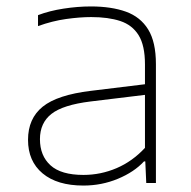

<svg xmlns="http://www.w3.org/2000/svg" viewBox="-20 -568 593 596"><path d="M239 8Q157.5 8 112.2 -29.8Q67 -67.5 67 -134Q67 -200 112.5 -236.8Q158 -273.5 262 -286L430 -306.5V-368Q430 -427 410.2 -458.8Q390.5 -490.5 353.2 -502.8Q316 -515 263 -515Q228 -515 185.2 -509Q142.5 -503 98 -487V-521Q133.5 -534.5 177.2 -541.2Q221 -548 262 -548Q325.5 -548 370.8 -531.8Q416 -515.5 440 -476.5Q464 -437.5 464 -369V0H434L431 -67H427Q396.5 -34 346 -13Q295.5 8 239 8ZM104 -136Q104 -84.5 136.8 -54.8Q169.5 -25 239 -25Q292.5 -25 341.8 -46Q391 -67 430 -109V-273.5L261 -253Q175.5 -242.5 139.8 -214.5Q104 -186.5 104 -136Z"/></svg>

Font: Encode Sans Expanded Expanded Thin
Style: Regular
Weight: 100
Width: 7
Designer: Multiple Designers
Foundry: Impallari Type
Version: Version 3.000; ttfautohint (v1.8.3) -l 8 -r 50 -G 200 -x 14 